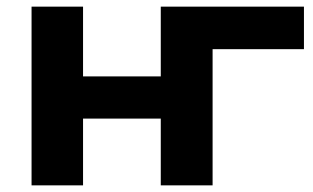

<svg xmlns="http://www.w3.org/2000/svg" viewBox="-20 -558 943 578"><path d="M895 -538H464V-328H230V-538H75V0H230V-201H464V0H620V-410H895Z"/></svg>

Font: Talent SemiBold
Style: Bold
Weight: 700
Designer: Mike Powis
Version: Version 1.001;hotconv 1.0.109;makeotfexe 2.5.65596